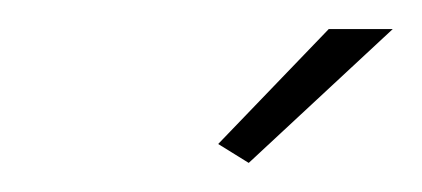

<svg xmlns="http://www.w3.org/2000/svg" viewBox="-20 -750 290 132"><path d="M151 -638 130 -651 206 -730H250Z"/></svg>

Font: Raleway ExtraLight
Style: Italic
Weight: 200
Italic angle: -12°
Designer: Matt McInerney, Pablo Impallari, Rodrigo Fuenzalida
Foundry: Matt McInerney, Pablo Impallari, Rodrigo Fuenzalida
Version: Version 4.026